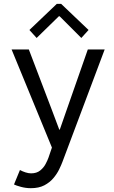

<svg xmlns="http://www.w3.org/2000/svg" viewBox="-20 -778 602 1011"><path d="M142.6 212.9Q116.2 212.9 90.8 206.1Q65.4 199.2 53.7 193.4L85 117.2Q98.1 124.5 114 129.6Q129.9 134.8 143.6 134.8Q172.9 134.8 191.4 119.9Q210 105 220.2 85.4Q230.5 65.9 235.4 51.8L253.4 -1L41 -517.6H131.8L252 -202.1L292 -95.7H294.9L332 -202.1L442.4 -517.6H531.2L309.6 72.3Q303.2 89.8 291.7 113.5Q280.3 137.2 261.2 159.9Q242.2 182.6 213.4 197.8Q184.6 212.9 142.6 212.9ZM172.9 -578.1 134.8 -620.1 279.3 -757.8H301.8L446.3 -620.1L408.2 -578.1L293.9 -692.4H290Z"/></svg>

Font: Reddit Mono
Style: Regular
Weight: 400
Monospace: yes
Designer: Stephen Hutchings
Foundry: Reddit
Version: Version 1.014; ttfautohint (v1.8.4.7-5d5b)